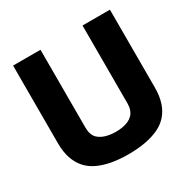

<svg xmlns="http://www.w3.org/2000/svg" viewBox="-159 -851 1004 1013"><g transform="rotate(-30 343.0 -345.0)"><path d="M48 -227V-700H215V-225Q215 -203 221 -186Q227 -169 239 -158Q251 -147 267 -140Q283 -133 302.5 -129.5Q322 -126 343 -126Q366 -126 385.5 -129.5Q405 -133 420.5 -140Q436 -147 447.5 -158.5Q459 -170 465 -187Q471 -204 471 -225V-700H638V-227Q638 -175 625.5 -136Q613 -97 588.5 -69Q564 -41 528 -24Q492 -7 445.5 1.5Q399 10 343 10Q287 10 241 1.5Q195 -7 159 -24Q123 -41 98.5 -69Q74 -97 61 -136Q48 -175 48 -227Z"/></g></svg>

Font: Georama ExtraCondensed Thin
Style: Bold
Weight: 700
Version: Version 1.001